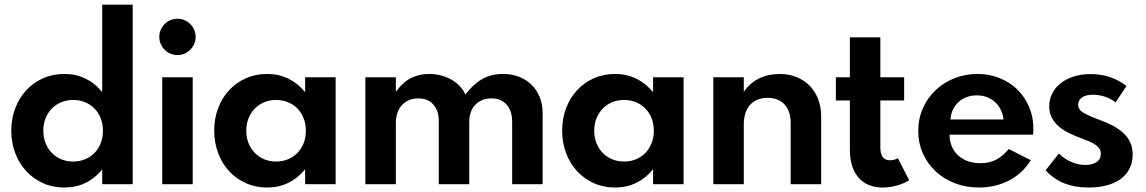

<svg xmlns="http://www.w3.org/2000/svg" viewBox="-20 -802 4990 836"><path d="M29.1 -233.2Q29.1 -285.9 46.4 -330.9Q63.6 -375.9 94.3 -409.1Q125 -442.3 167.3 -461.1Q209.5 -480 260 -480Q310.5 -480 352.3 -459.8Q394.1 -439.5 425 -400.9V-781.8H557.7V0H425V-64.5Q394.1 -25.9 352.3 -5.7Q310.5 14.5 260 14.5Q209.5 14.5 167.3 -4.5Q125 -23.6 94.3 -56.8Q63.6 -90 46.4 -135.5Q29.1 -180.9 29.1 -233.2ZM168.6 -232.7Q168.6 -203.6 178.4 -178.9Q188.2 -154.1 205.5 -136.4Q222.7 -118.6 246.6 -108.6Q270.5 -98.6 298.6 -98.6Q326.8 -98.6 350.7 -108.6Q374.5 -118.6 391.8 -136.4Q409.1 -154.1 418.6 -178.9Q428.2 -203.6 428.2 -232.7Q428.2 -262.3 418.6 -286.8Q409.1 -311.4 391.8 -329.1Q374.5 -346.8 350.7 -356.8Q326.8 -366.8 298.6 -366.8Q270.5 -366.8 246.6 -356.8Q222.7 -346.8 205.5 -329.1Q188.2 -311.4 178.4 -286.8Q168.6 -262.3 168.6 -232.7Z M752.7 -562.3Q736.4 -562.3 722 -568.4Q707.7 -574.5 696.8 -585.5Q685.9 -596.4 679.8 -610.7Q673.6 -625 673.6 -641.4Q673.6 -657.7 679.8 -672Q685.9 -686.4 696.8 -697.3Q707.7 -708.2 722 -714.3Q736.4 -720.5 752.7 -720.5Q769.1 -720.5 783.4 -714.3Q797.7 -708.2 808.6 -697.3Q819.5 -686.4 825.7 -672Q831.8 -657.7 831.8 -641.4Q831.8 -625 825.7 -610.7Q819.5 -596.4 808.6 -585.5Q797.7 -574.5 783.4 -568.4Q769.1 -562.3 752.7 -562.3ZM686.4 0V-465.5H819.1V0Z M912.7 -233.2Q912.7 -285.9 929.8 -330.9Q946.8 -375.9 977.5 -409.1Q1008.2 -442.3 1050.5 -461.1Q1092.7 -480 1143.2 -480Q1193.6 -480 1235.5 -459.5Q1277.3 -439.1 1308.6 -400.5V-465.5H1441.4V0H1308.6V-65Q1277.3 -26.4 1235.5 -5.9Q1193.6 14.5 1143.2 14.5Q1092.7 14.5 1050.5 -4.5Q1008.2 -23.6 977.5 -56.8Q946.8 -90 929.8 -135.5Q912.7 -180.9 912.7 -233.2ZM1052.3 -232.7Q1052.3 -203.6 1062 -179.1Q1071.8 -154.5 1089.1 -136.6Q1106.4 -118.6 1130.2 -108.6Q1154.1 -98.6 1182.3 -98.6Q1210.5 -98.6 1234.3 -108.6Q1258.2 -118.6 1275.5 -136.6Q1292.7 -154.5 1302.3 -179.1Q1311.8 -203.6 1311.8 -232.7Q1311.8 -262.3 1302.3 -286.8Q1292.7 -311.4 1275.5 -329.1Q1258.2 -346.8 1234.3 -356.8Q1210.5 -366.8 1182.3 -366.8Q1154.1 -366.8 1130.2 -356.8Q1106.4 -346.8 1089.1 -328.9Q1071.8 -310.9 1062 -286.4Q1052.3 -261.8 1052.3 -232.7Z M1703.6 -465.5V-402.3Q1733.6 -443.6 1768.9 -461.8Q1804.1 -480 1847.7 -480Q1874.5 -480 1899.3 -473.6Q1924.1 -467.3 1944.8 -455.7Q1965.5 -444.1 1981.4 -427.5Q1997.3 -410.9 2006.4 -390.5Q2039.5 -434.5 2078.9 -457.3Q2118.2 -480 2169.5 -480Q2207.3 -480 2239.1 -468Q2270.9 -455.9 2293.9 -433.6Q2316.8 -411.4 2329.8 -379.8Q2342.7 -348.2 2342.7 -308.6V0H2210V-272.3Q2210 -319.5 2185.7 -346.6Q2161.4 -373.6 2120 -373.6Q2076.8 -373.6 2050 -346.4Q2023.2 -319.1 2023.2 -270V0H1890.5V-275.5Q1890.5 -320.5 1866.8 -347Q1843.2 -373.6 1801.4 -373.6Q1780 -373.6 1762 -366.4Q1744.1 -359.1 1731.1 -345.5Q1718.2 -331.8 1710.9 -312Q1703.6 -292.3 1703.6 -267.3V0H1570.9V-465.5Z M2427.7 -233.2Q2427.7 -285.9 2444.8 -330.9Q2461.8 -375.9 2492.5 -409.1Q2523.2 -442.3 2565.5 -461.1Q2607.7 -480 2658.2 -480Q2708.6 -480 2750.5 -459.5Q2792.3 -439.1 2823.6 -400.5V-465.5H2956.4V0H2823.6V-65Q2792.3 -26.4 2750.5 -5.9Q2708.6 14.5 2658.2 14.5Q2607.7 14.5 2565.5 -4.5Q2523.2 -23.6 2492.5 -56.8Q2461.8 -90 2444.8 -135.5Q2427.7 -180.9 2427.7 -233.2ZM2567.3 -232.7Q2567.3 -203.6 2577 -179.1Q2586.8 -154.5 2604.1 -136.6Q2621.4 -118.6 2645.2 -108.6Q2669.1 -98.6 2697.3 -98.6Q2725.5 -98.6 2749.3 -108.6Q2773.2 -118.6 2790.5 -136.6Q2807.7 -154.5 2817.3 -179.1Q2826.8 -203.6 2826.8 -232.7Q2826.8 -262.3 2817.3 -286.8Q2807.7 -311.4 2790.5 -329.1Q2773.2 -346.8 2749.3 -356.8Q2725.5 -366.8 2697.3 -366.8Q2669.1 -366.8 2645.2 -356.8Q2621.4 -346.8 2604.1 -328.9Q2586.8 -310.9 2577 -286.4Q2567.3 -261.8 2567.3 -232.7Z M3085.9 0V-465.5H3218.6V-401.8Q3244.5 -440.5 3284.8 -460.2Q3325 -480 3374.5 -480Q3414.5 -480 3448 -466.6Q3481.4 -453.2 3505.2 -428.9Q3529.1 -404.5 3542.3 -370.5Q3555.5 -336.4 3555.5 -294.5V0H3422.7V-266.4Q3422.7 -318.6 3395.9 -347.3Q3369.1 -375.9 3322.3 -375.9Q3273.6 -375.9 3246.1 -345.5Q3218.6 -315 3218.6 -260V0Z M3823.6 14.5Q3755.5 14.5 3718 -28.9Q3680.5 -72.3 3680.5 -150.5V-364.5H3619.5V-465.5H3680.5V-639.5H3813.2V-465.5H3916.8V-364.5H3813.2V-160Q3813.2 -104.1 3855.5 -104.1Q3874.5 -104.1 3889.5 -113.6L3938.6 -17.3Q3915.9 -2.7 3884.8 5.9Q3853.6 14.5 3823.6 14.5Z M4242.3 14.5Q4185.5 14.5 4137 -4.3Q4088.6 -23.2 4053.4 -56.4Q4018.2 -89.5 3998.2 -134.5Q3978.2 -179.5 3978.2 -231.8Q3978.2 -285 3998.2 -330.2Q4018.2 -375.5 4053.2 -408.9Q4088.2 -442.3 4135.2 -461.1Q4182.3 -480 4236.8 -480Q4288.6 -480 4333.2 -461.8Q4377.7 -443.6 4410.2 -411.6Q4442.7 -379.5 4461.1 -336.1Q4479.5 -292.7 4479.5 -241.8Q4479.5 -235.5 4479.3 -229.3Q4479.1 -223.2 4478.2 -215.5H4114.5Q4114.5 -187.7 4124.3 -164.8Q4134.1 -141.8 4151.8 -125.5Q4169.5 -109.1 4194.3 -100.2Q4219.1 -91.4 4249.5 -91.4Q4287.3 -91.4 4316.6 -106.4Q4345.9 -121.4 4372.3 -153.2L4468.2 -104.5Q4451.4 -76.8 4427.7 -54.5Q4404.1 -32.3 4375.2 -17Q4346.4 -1.8 4312.7 6.4Q4279.1 14.5 4242.3 14.5ZM4349.5 -281.8Q4346.8 -305.9 4337 -325.2Q4327.3 -344.5 4312 -358.2Q4296.8 -371.8 4276.8 -379.3Q4256.8 -386.8 4233.2 -386.8Q4209.1 -386.8 4188.6 -379.1Q4168.2 -371.4 4153.2 -357.5Q4138.2 -343.6 4129.1 -324.3Q4120 -305 4118.6 -281.8Z M4719.1 14.5Q4662.3 14.5 4616.1 -3Q4570 -20.5 4532.7 -60.5L4590.5 -133.6Q4616.4 -108.2 4646.8 -95.9Q4677.3 -83.6 4706.4 -83.6Q4734.5 -83.6 4753.9 -95.9Q4773.2 -108.2 4773.2 -133.2Q4773.2 -145 4767.5 -154.1Q4761.8 -163.2 4750.9 -170.9Q4740 -178.6 4724.5 -185.5Q4709.1 -192.3 4689.5 -199.5Q4667.3 -207.7 4642.3 -218.9Q4617.3 -230 4596.6 -246.1Q4575.9 -262.3 4562.3 -284.8Q4548.6 -307.3 4548.6 -339.1Q4548.6 -369.1 4561.6 -394.8Q4574.5 -420.5 4598.2 -439.3Q4621.8 -458.2 4655.2 -468.9Q4688.6 -479.5 4729.5 -479.5Q4773.2 -479.5 4812.7 -466.4Q4852.3 -453.2 4885 -427.3L4837.3 -356.4Q4815.5 -373.2 4790 -381.4Q4764.5 -389.5 4738.6 -389.5Q4707.3 -389.5 4690.9 -377.5Q4674.5 -365.5 4674.5 -346.4Q4674.5 -325 4697.5 -311.1Q4720.5 -297.3 4765.5 -280.9Q4799.5 -268.6 4826.6 -254.1Q4853.6 -239.5 4872.5 -221.6Q4891.4 -203.6 4901.6 -181.1Q4911.8 -158.6 4911.8 -130Q4911.8 -95.5 4898.4 -68.4Q4885 -41.4 4860 -23Q4835 -4.5 4799.3 5Q4763.6 14.5 4719.1 14.5Z"/></svg>

Font: Spartan
Style: Bold
Weight: 700
Designer: Matt Bailey, Mirko Velimirovic
Foundry: Matt Bailey
Version: Version 1.005